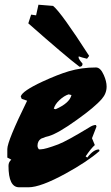

<svg xmlns="http://www.w3.org/2000/svg" viewBox="-20 -777 472 814"><path d="M432 -410Q432 -381 412 -358Q382 -323 306 -269Q227 -212 187 -200Q175 -198 154 -189Q139 -179 139 -159Q139 -151 145 -144H153Q171 -144 227 -165Q265 -180 357 -236Q375 -248 387 -247L389 -240L370 -191L382 -162Q366 -148 343 -114L350 -109Q378 -145 400 -143L402 -137Q351 -92 258 -41Q152 17 101 17H61Q16 17 16 -74Q16 -90 28 -100L11 -109V-145Q11 -179 95 -350L72 -358L68 -368Q74 -391 160 -431Q225 -461 272 -475Q326 -491 387 -491Q406 -491 420 -459Q432 -432 432 -410ZM283 -374 271 -377Q252 -371 232.5 -353Q213 -335 208 -316L216 -314Q275 -340 283 -374ZM100 -678 112 -715 133 -712 143 -757 205 -752Q239 -725 358 -540L349 -528Q327 -533 314 -538Q313 -536 313 -534Q313 -527 330 -507Q330 -494 317 -494Q260 -537 100 -678Z"/></svg>

Font: Ode an Erik AH
Style: Regular
Weight: 400
Designer: Andreas Höfeld
Foundry: Fontgrube AH
Version: Version 2.00